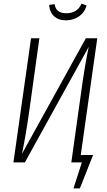

<svg xmlns="http://www.w3.org/2000/svg" viewBox="-20 -895 590 1058"><path d="M251 -868 281 -872Q285 -846 301 -834Q317 -822 345 -822Q407 -822 429 -875L457 -865Q447 -827 416 -805Q385 -783 343 -783Q302 -783 277.5 -806Q253 -829 251 -868ZM425 -41H493L420 143H385L431 0H373L426 -379Q447 -534 469 -637L117 0H54L151 -684H197L144 -303Q123 -151 101 -47L453 -684H516Z"/></svg>

Font: Fira Sans Extra Condensed ExtraLight
Style: Italic
Weight: 275
Width: 3
Italic angle: -8°
Designer: Carrois Corporate & Edenspiekermann AG
Foundry: Carrois Corporate GbR & Edenspiekermann AG
Version: Version 4.203